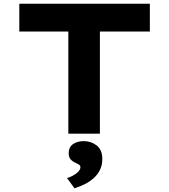

<svg xmlns="http://www.w3.org/2000/svg" viewBox="-20 -720 911 1034"><path d="M348 0V-550H84V-700H787V-550H518V0ZM381 294 341 239Q355 235 371.5 226.5Q388 218 400.5 205.5Q413 193 413 181Q413 172 406.5 167.5Q400 163 389 158Q371 150 360.5 138.5Q350 127 350 105Q350 72 373.5 56Q397 40 431 40Q471 40 501 63.5Q531 87 531 137Q531 168 519 193.5Q507 219 485.5 238.5Q464 258 437 271.5Q410 285 381 294Z"/></svg>

Font: Lexend Tera
Style: Bold
Weight: 700
Designer: Bonnie Shaver-Troup, Thomas Jockin
Foundry: Lexend
Version: Version 1.007